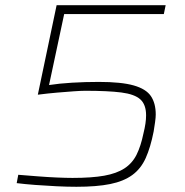

<svg xmlns="http://www.w3.org/2000/svg" viewBox="-20 -708 710 736"><path d="M273 8Q238 8 197 6Q156 4 116 1Q76 -2 44 -6L50 -38Q87 -35 125.5 -32Q164 -29 199 -27.5Q234 -26 258 -26Q332 -26 379.5 -34.5Q427 -43 457 -62.5Q487 -82 503.5 -115Q520 -148 530 -197Q535 -217 537.5 -234Q540 -251 540 -266Q540 -307 518 -327Q496 -347 445 -353.5Q394 -360 307 -360Q291 -360 262.5 -358Q234 -356 199 -353Q164 -350 125 -345L197 -688H615L608 -654H226L168 -382Q206 -388 256 -391Q306 -394 359 -394Q445 -394 492.5 -380.5Q540 -367 558.5 -339.5Q577 -312 577 -269Q577 -258 574.5 -240Q572 -222 569 -204Q557 -143 538.5 -102Q520 -61 487 -37Q454 -13 402.5 -2.5Q351 8 273 8Z"/></svg>

Font: Saira SemiExpanded Thin
Style: Italic
Weight: 250
Width: 6
Italic angle: -12°
Designer: Hector Gatti with collaboration of the Omnibus-Type team
Foundry: Omnibus-Type
Version: Version 1.101